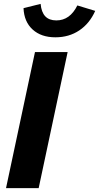

<svg xmlns="http://www.w3.org/2000/svg" viewBox="-20 -968 510 988"><path d="M11 0 160 -700H328L179 0ZM265 -776Q192 -776 148 -816Q104 -856 101 -926L189 -948Q193 -905 213 -884Q233 -863 270 -863Q340 -863 378 -940L470 -912Q441 -847 388 -811.5Q335 -776 265 -776Z"/></svg>

Font: Red Hat Text VF
Style: Italic
Weight: 400
Italic angle: -12°
Designer: Pentagram, MCKL
Foundry: Pentagram, MCKL
Version: Version 1.023